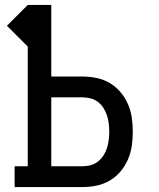

<svg xmlns="http://www.w3.org/2000/svg" viewBox="-20 -755 640 775"><path d="M39 0V-84H92V-567L8 -651L92 -735H187V-446H314Q343 -446 371 -440Q399 -434 423.5 -419.5Q448 -405 466.5 -383Q485 -361 496.5 -334.5Q508 -308 512 -280Q516 -252 516 -223Q516 -195 512 -166.5Q508 -138 496.5 -111.5Q485 -85 466.5 -63Q448 -41 423.5 -26.5Q399 -12 371 -6Q343 0 314 0ZM314 -84Q331 -84 347 -88.5Q363 -93 376 -103.5Q389 -114 398 -128Q407 -142 412 -158Q417 -174 419 -190.5Q421 -207 421 -223Q421 -240 419 -256.5Q417 -273 412 -288.5Q407 -304 398 -318.5Q389 -333 376 -343Q363 -353 347 -357.5Q331 -362 314 -362H187V-84Z"/></svg>

Font: Iosevka Curly Slab MdEx
Style: Regular
Weight: 500
Width: 7
Monospace: yes
Designer: Belleve Invis
Foundry: Belleve Invis
Version: Version 11.1.0; ttfautohint (v1.8.3)